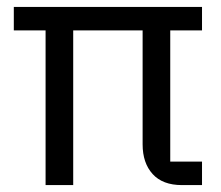

<svg xmlns="http://www.w3.org/2000/svg" viewBox="-20 -536 640 556"><path d="M112 -448H20V-516H565V-448H473V-68H565V0H507Q451 0 422 -32Q393 -64 393 -118V-448H192V0H112Z"/></svg>

Font: iA Writer Quattro V
Style: Regular
Weight: 400
Designer: Mike Abbink, Paul van der Laan, Pieter van Rosmalen, Oliver Reichenstein
Foundry: Information Architects Inc.
Version: Version 2.000